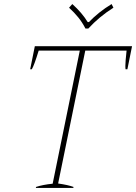

<svg xmlns="http://www.w3.org/2000/svg" viewBox="-20 -928 672 948"><path d="M321 -890 337 -908Q385 -865 413 -819H419Q467 -869 531 -908L540 -890Q469 -845 416 -787H402Q386 -818 366.5 -842Q347 -866 321 -890ZM158 -5Q191 -16 240 -21L374 -678H171Q148 -603 137 -586H129L152 -700H632L609 -586H600Q599 -590 599 -603Q599 -624 605 -678H401L267 -22Q316 -15 343 -5L342 0H157Z"/></svg>

Font: Trirong Thin
Style: Italic
Weight: 250
Italic angle: -12°
Designer: Katatrad Team
Foundry: CadsonDemak
Version: Version 1.001